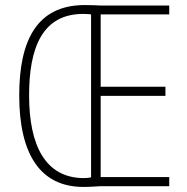

<svg xmlns="http://www.w3.org/2000/svg" viewBox="-20 -736 740 759"><path d="M315 -716C125 -716 56 -575 56 -359C56 -128 138 3 310 3C336 3 357 1 377 0H649V-36H378V-357H634V-393H378V-679H649V-714H381C359 -715 344 -716 315 -716ZM309 -681C322 -681 332 -680 340 -679V-35C332 -33 323 -32 310 -32C160 -33 95 -160 95 -359C95 -545 146 -681 309 -681Z"/></svg>

Font: Noto Sans Georgian Condensed ExtraLight
Style: Regular
Weight: 200
Width: 3
Designer: Monotype Design Team, Akaki Razmadze
Foundry: Google LLC
Version: Version 2.005